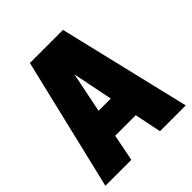

<svg xmlns="http://www.w3.org/2000/svg" viewBox="-209 -924 1068 1068"><g transform="rotate(-45 325.0 -390.0)"><path d="M194.8 -779.8H455.1L641.1 0H438L405.8 -158.2H244.1L212.9 0H8.8ZM325.2 -560.1 276.9 -321.8H373Z"/></g></svg>

Font: Cooper Hewitt
Style: Heavy
Weight: 713
Designer: Village Type and Design LLC
Foundry: Cooper Hewitt Smithsonian Design Museum
Version: 1.000